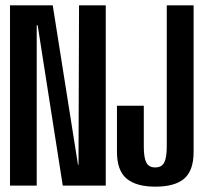

<svg xmlns="http://www.w3.org/2000/svg" viewBox="-20 -695 772 719"><path d="M17.5 0H117.5V-600.5H121L215 0H376V-675H276L274 -78H272L177.5 -675H17.5ZM562 4Q635 4 670 -26.2Q705 -56.5 705 -126V-675H604.5V-146.5Q604.5 -105 595 -86.5Q585.5 -68 561.5 -68Q537 -68 527.8 -86.5Q518.5 -105 518.5 -145.5V-299H418V-126.5Q418 -56.5 454 -26.2Q490 4 562 4Z"/></svg>

Font: Anybody ExtraCondensed Medium
Style: Regular
Weight: 500
Width: 2
Version: Version 1.113;gftools[0.9.25]